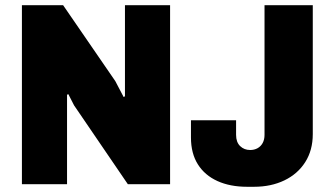

<svg xmlns="http://www.w3.org/2000/svg" viewBox="-20 -706 1278 736"><path d="M64 0V-686H222L422 -395L454 -334L459 -337V-686H632V0H470L264 -302L242 -345L237 -343V0ZM927 10Q862 10 813.5 -12Q765 -34 738.5 -76Q712 -118 712 -179V-245H885V-189Q885 -161 900.5 -146Q916 -131 939 -131Q955 -131 967.5 -138Q980 -145 987 -158Q994 -171 994 -189V-686H1179V-192Q1179 -130 1150 -84.5Q1121 -39 1070 -14.5Q1019 10 954 10Z"/></svg>

Font: Chivo Medium ExtraBold
Style: Regular
Weight: 800
Version: Version 2.002